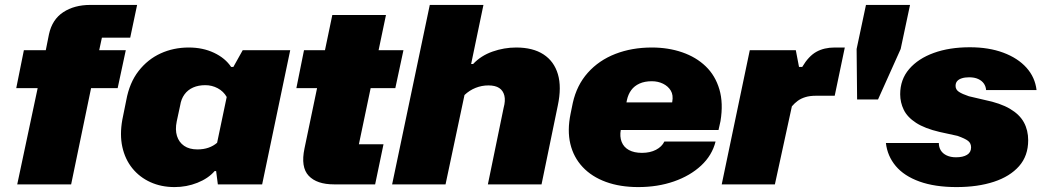

<svg xmlns="http://www.w3.org/2000/svg" viewBox="-20 -749 4239 780"><path d="M50 0 133 -391H46L77 -545H166L179 -610Q192 -670 237 -699.5Q282 -729 347 -729H537L509 -596H394L383 -545H491L458 -391H350L269 0Z M689 11Q635 11 591 -9Q547 -29 517.5 -65.5Q488 -102 477 -152Q466 -202 477 -263L493 -342Q506 -413 543 -460.5Q580 -508 632.5 -532Q685 -556 747 -556Q804 -556 849.5 -534.5Q895 -513 919 -477H928L966 -545H1159L1045 0H865L858 -54H852Q826 -24 782 -6.5Q738 11 689 11ZM782 -142Q807 -142 827 -149Q847 -156 862 -169L901 -355Q888 -378 864.5 -390.5Q841 -403 814 -403Q786 -403 764.5 -393.5Q743 -384 729.5 -365.5Q716 -347 712 -321L698 -256Q691 -222 699 -196.5Q707 -171 728 -156.5Q749 -142 782 -142Z M1337 0Q1267 0 1234 -35Q1201 -70 1217 -146L1330 -688H1548L1438 -163H1538L1504 0ZM1184 -391 1215 -545H1619L1586 -391Z M1573 0 1726 -729H1944L1894 -489H1902Q1934 -523 1981 -539.5Q2028 -556 2077 -556Q2145 -556 2188 -528Q2231 -500 2246.5 -447.5Q2262 -395 2246 -320L2180 0H1962L2026 -311Q2034 -340 2029 -360.5Q2024 -381 2008 -391.5Q1992 -402 1964 -402Q1937 -402 1912 -392Q1887 -382 1867 -363L1790 0Z M2573 11Q2499 11 2441.5 -10Q2384 -31 2347 -70.5Q2310 -110 2297 -164.5Q2284 -219 2298 -287L2307 -331Q2323 -403 2368 -453.5Q2413 -504 2480 -530Q2547 -556 2628 -556Q2695 -556 2751.5 -536.5Q2808 -517 2847 -479.5Q2886 -442 2902.5 -386Q2919 -330 2907 -257L2899 -221H2479L2503 -333H2725L2707 -316L2711 -335Q2716 -363 2705 -381Q2694 -399 2673.5 -409Q2653 -419 2628 -419Q2599 -419 2578 -409.5Q2557 -400 2544.5 -383Q2532 -366 2527 -343L2502 -222Q2497 -194 2505.5 -172.5Q2514 -151 2535 -139.5Q2556 -128 2588 -128Q2621 -128 2645 -140.5Q2669 -153 2679 -174H2887Q2873 -118 2828.5 -76.5Q2784 -35 2718 -12Q2652 11 2573 11Z M2912 0 3026 -545H3213L3226 -477H3239Q3265 -521 3296.5 -538.5Q3328 -556 3371 -556H3412L3371 -360H3294Q3270 -360 3252 -354.5Q3234 -349 3221 -339.5Q3208 -330 3197 -317L3128 0Z M3462 -345 3460 -550 3498 -729H3677L3639 -550L3547 -345Z M3866 11Q3778 11 3715.5 -11.5Q3653 -34 3619 -74.5Q3585 -115 3579 -168H3794Q3794 -151 3802 -138Q3810 -125 3826 -117.5Q3842 -110 3864 -110Q3892 -110 3908.5 -120Q3925 -130 3925 -150Q3925 -167 3913 -176.5Q3901 -186 3870 -197L3797 -213Q3737 -227 3701.5 -250Q3666 -273 3651.5 -303Q3637 -333 3637 -366Q3637 -426 3673.5 -468.5Q3710 -511 3773.5 -534Q3837 -557 3920 -557Q3997 -557 4056 -535Q4115 -513 4150 -474Q4185 -435 4191 -383H3986Q3985 -398 3977 -409.5Q3969 -421 3954 -428Q3939 -435 3917 -435Q3900 -435 3887.5 -431Q3875 -427 3868.5 -419.5Q3862 -412 3862 -400Q3862 -385 3875.5 -376Q3889 -367 3916 -358L3980 -343Q4044 -330 4083 -307Q4122 -284 4139.5 -252Q4157 -220 4157 -179Q4157 -116 4120 -74Q4083 -32 4017.5 -10.5Q3952 11 3866 11Z"/></svg>

Font: Hubot Sans Condensed ExtraLight Black
Style: Italic
Weight: 900
Italic angle: -12.0243°
Version: Version 2.000